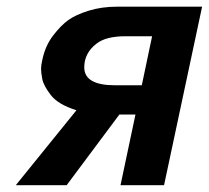

<svg xmlns="http://www.w3.org/2000/svg" viewBox="-20 -544 614 564"><path d="M461.9 0H334L377.9 -207.5H330.6L175.8 0H26.4L204.6 -220.2Q150.9 -236.8 129.4 -264.6Q107.9 -292.5 104.2 -311.8Q100.6 -331.1 100.6 -341.8Q100.6 -352.5 104.5 -369.1Q113.3 -410.2 136.2 -439.9Q159.2 -469.7 180.7 -485.1Q202.1 -500.5 240.2 -512.5Q278.3 -524.4 324.2 -524.4H573.7ZM396.5 -293.5 426.8 -437.5H348.1Q291.5 -437.5 263.7 -416Q227.5 -388.2 227.5 -346.2Q227.5 -293.5 317.9 -293.5Z"/></svg>

Font: Tuffy
Style: BoldItalic
Weight: 700
Italic angle: -12°
Designer: Thatcher Ulrich, Karoly Barta, Michael Everson
Version: Version 001.271